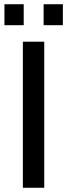

<svg xmlns="http://www.w3.org/2000/svg" viewBox="-20 -887 317 907"><path d="M88 0V-690H189V0ZM1 -768V-867H92V-768ZM186 -768V-867H277V-768Z"/></svg>

Font: Oxanium ExtraLight Medium
Style: Regular
Weight: 500
Version: Version 2.000